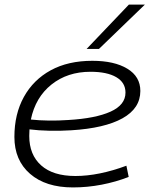

<svg xmlns="http://www.w3.org/2000/svg" viewBox="-20 -810 657 840"><path d="M543 -36Q487 -14 424.5 -2Q362 10 299 10Q180 10 111.5 -49.5Q43 -109 43 -211Q43 -311 84.5 -386Q126 -461 202 -502.5Q278 -544 384 -544Q480 -544 537 -509.5Q594 -475 594 -412Q594 -336 516 -292.5Q438 -249 292 -240Q244 -237 196.5 -238Q149 -239 109 -244Q108 -230 108 -215Q108 -133 160 -86.5Q212 -40 310 -40Q361 -40 417.5 -51.5Q474 -63 533 -85ZM376 -496Q275 -496 205 -440Q135 -384 115 -287Q152 -283 194 -282.5Q236 -282 279 -285Q398 -292 463.5 -321.5Q529 -351 529 -405Q529 -449 488.5 -472.5Q448 -496 376 -496ZM359 -596 544 -790H614L413 -596Z"/></svg>

Font: Georama Expanded Light
Style: Italic
Weight: 300
Width: 7
Italic angle: -9°
Designer: Jean-Baptiste Levee
Foundry: Production Type
Version: Version 1.000